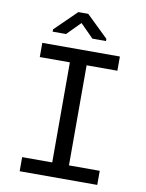

<svg xmlns="http://www.w3.org/2000/svg" viewBox="-98 -978 795 1047"><g transform="rotate(10 300.0 -455.0)"><path d="M85 -710.9V-632.3H251.5V-78.1H85V0H514.6V-78.1H344.2V-632.3H514.6V-710.9ZM425.3 -793 304.2 -910.2H249.5L129.9 -793.5V-780.8H204.1L276.9 -854.5L350.1 -780.8H425.3Z"/></g></svg>

Font: Roboto Mono
Style: Regular
Weight: 400
Monospace: yes
Designer: Google
Version: Version 3.000